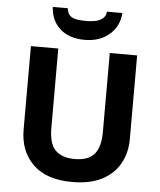

<svg xmlns="http://www.w3.org/2000/svg" viewBox="-62 -992 879 1055"><g transform="rotate(5 378.0 -464.5)"><path d="M671 -252Q671 -178 638.5 -118.5Q606 -59 540.5 -24.5Q475 10 375 10Q233 10 159 -62.5Q85 -135 85 -254V-714H236V-277Q236 -189 272 -153Q308 -117 379 -117Q453 -117 486.5 -156Q520 -195 520 -278V-714H671ZM570 -939Q565 -866 512 -820Q459 -774 376 -774Q290 -774 240 -819Q190 -864 186 -939H269Q272 -911 286.5 -898Q301 -885 325 -881.5Q349 -878 377 -878Q401 -878 424.5 -882.5Q448 -887 465 -900Q482 -913 485 -939Z"/></g></svg>

Font: Noto Sans Balinese
Style: Regular
Weight: 400
Designer: Aditya Bayu, David Williams
Foundry: David Williams
Version: Version 2.003